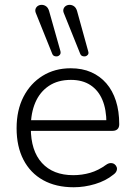

<svg xmlns="http://www.w3.org/2000/svg" viewBox="-20 -782 567 810"><path d="M291 8Q216 8 162 -22Q108 -52 79 -108Q50 -164 50 -241Q50 -317 79 -373.5Q108 -430 159.5 -462Q211 -494 278 -494Q327 -494 364.5 -477.5Q402 -461 428.5 -430.5Q455 -400 469 -356.5Q483 -313 483 -258Q483 -244 475.5 -237Q468 -230 455 -230H94V-275H445L429 -262Q429 -320 412 -360.5Q395 -401 361.5 -423Q328 -445 279 -445Q224 -445 186 -419.5Q148 -394 129 -349.5Q110 -305 110 -247V-242Q110 -146 157 -94.5Q204 -43 289 -43Q326 -43 360.5 -53Q395 -63 428 -87Q438 -94 447.5 -94Q457 -94 463.5 -89Q470 -84 472.5 -76.5Q475 -69 471.5 -60.5Q468 -52 458 -45Q426 -19 381 -5.5Q336 8 291 8ZM318 -556 250 -725Q245 -736 248 -744.5Q251 -753 258.5 -757.5Q266 -762 275.5 -761.5Q285 -761 293 -755Q301 -749 305 -736L352 -566Q355 -557 351 -551.5Q347 -546 340.5 -544.5Q334 -543 327.5 -545.5Q321 -548 318 -556ZM200 -556 132 -725Q127 -736 130 -744.5Q133 -753 140.5 -757.5Q148 -762 157.5 -761.5Q167 -761 175 -755Q183 -749 187 -736L235 -566Q237 -557 233 -551.5Q229 -546 222.5 -544.5Q216 -543 209.5 -545.5Q203 -548 200 -556Z"/></svg>

Font: Nunito ExtraLight Light
Style: Regular
Weight: 300
Version: Version 3.602